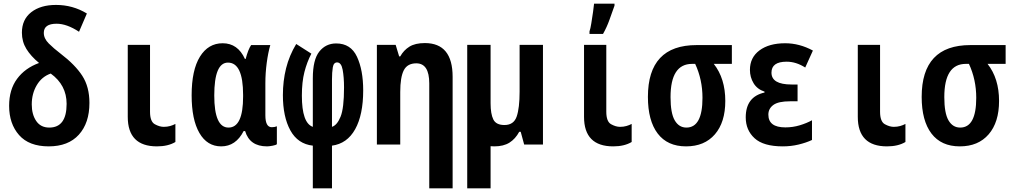

<svg xmlns="http://www.w3.org/2000/svg" viewBox="-20 -792 5540 1052"><path d="M470 -228Q470 -316 431 -376.5Q392 -437 312 -498Q274 -527 247 -554Q220 -581 220 -612Q220 -662 290 -662Q346 -662 413 -618L456 -718Q379 -765 287 -765Q202 -765 151 -725Q100 -685 100 -613Q100 -564 124.5 -524Q149 -484 194 -447Q117 -419 73.5 -360Q30 -301 30 -212Q30 -114 84.5 -52Q139 10 247 10Q354 10 412 -54Q470 -118 470 -228ZM154 -220Q154 -279 181.5 -325.5Q209 -372 258 -389Q345 -326 345 -223Q345 -93 250 -93Q203 -93 178.5 -129Q154 -165 154 -220Z M941 -14V-113Q928 -106 912 -101.5Q896 -97 877 -97Q854 -97 828 -111.5Q802 -126 802 -180V-546H680V-152Q680 10 840 10Q901 10 941 -14Z M1315 -74H1323Q1348 10 1443 10Q1454 10 1473 6.5Q1492 3 1497 -2V-100Q1485 -95 1469 -95Q1434 -95 1434 -160V-336Q1434 -392 1441.5 -448Q1449 -504 1461 -545H1356Q1340 -522 1326 -469H1322Q1283 -555 1200 -555Q1121 -555 1075.5 -481.5Q1030 -408 1030 -270Q1030 -137 1072.5 -63.5Q1115 10 1192 10Q1272 10 1315 -74ZM1154 -269Q1154 -449 1229 -449Q1312 -449 1312 -272V-263Q1312 -93 1232 -93Q1154 -93 1154 -269Z M1799 240V6Q1882 -5 1926 -84Q1970 -163 1970 -297Q1970 -408 1936 -481Q1902 -554 1822 -554Q1765 -554 1729.5 -509.5Q1694 -465 1694 -363V-97Q1634 -118 1634 -268Q1634 -343 1648 -397.5Q1662 -452 1686 -498L1603 -551Q1565 -488 1547.5 -418Q1530 -348 1530 -271Q1530 -152 1571 -77.5Q1612 -3 1694 6V240ZM1799 -357Q1799 -396 1803.5 -423Q1808 -450 1827 -450Q1850 -450 1857.5 -409.5Q1865 -369 1865 -313Q1865 -199 1846 -152.5Q1827 -106 1799 -97Z M2460 240V-371Q2460 -556 2308 -556Q2255 -556 2223.5 -536.5Q2192 -517 2173 -483H2167L2148 -546H2045V0H2173V-288Q2173 -369 2192.5 -407Q2212 -445 2261 -445Q2332 -445 2332 -335V240Z M2688 10Q2739 10 2771.5 -10.5Q2804 -31 2825 -70H2833L2852 0H2955V-546H2827V-290Q2827 -200 2811 -153.5Q2795 -107 2744 -107Q2698 -107 2683 -137.5Q2668 -168 2668 -226V-546H2540V240H2668V9Q2678 10 2688 10Z M3284 -606Q3305 -643 3319.5 -684Q3334 -725 3347 -761V-772H3235Q3234 -759 3229.5 -727.5Q3225 -696 3220 -665Q3215 -634 3210 -620V-606ZM3441 -14V-113Q3428 -106 3412 -101.5Q3396 -97 3377 -97Q3354 -97 3328 -111.5Q3302 -126 3302 -180V-546H3180V-152Q3180 10 3340 10Q3401 10 3441 -14Z M3954 -239Q3954 -362 3891 -442H3990V-545H3797Q3530 -545 3530 -261Q3530 -131 3583.5 -60.5Q3637 10 3739 10Q3840 10 3897 -56Q3954 -122 3954 -239ZM3654 -260Q3654 -442 3772 -442H3789Q3829 -356 3829 -256Q3829 -93 3741 -93Q3700 -93 3677 -132.5Q3654 -172 3654 -260Z M4429 -25V-133Q4400 -117 4362 -105.5Q4324 -94 4283 -94Q4190 -94 4190 -164Q4190 -197 4217.5 -217Q4245 -237 4309 -237H4350V-329H4317Q4207 -329 4207 -394Q4207 -454 4290 -454Q4342 -454 4392 -422L4434 -515Q4360 -555 4282 -555Q4194 -555 4141.5 -516Q4089 -477 4089 -409Q4089 -369 4109 -336Q4129 -303 4169 -290V-285Q4066 -262 4066 -149Q4066 -79 4114.5 -34.5Q4163 10 4269 10Q4314 10 4355.5 0Q4397 -10 4429 -25Z M4941 -14V-113Q4928 -106 4912 -101.5Q4896 -97 4877 -97Q4854 -97 4828 -111.5Q4802 -126 4802 -180V-546H4680V-152Q4680 10 4840 10Q4901 10 4941 -14Z M5454 -239Q5454 -362 5391 -442H5490V-545H5297Q5030 -545 5030 -261Q5030 -131 5083.5 -60.5Q5137 10 5239 10Q5340 10 5397 -56Q5454 -122 5454 -239ZM5154 -260Q5154 -442 5272 -442H5289Q5329 -356 5329 -256Q5329 -93 5241 -93Q5200 -93 5177 -132.5Q5154 -172 5154 -260Z"/></svg>

Font: Noto Sans Mono UI Condensed
Style: Bold
Weight: 700
Width: 3
Designer: Monotype Design team
Foundry: Monotype Imaging Inc.
Version: 1.000